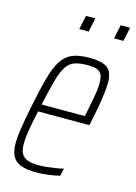

<svg xmlns="http://www.w3.org/2000/svg" viewBox="-108 -744 574 811"><g transform="rotate(15 179.0 -338.5)"><path d="M134 8Q93 8 67 -1Q41 -10 29 -31.5Q17 -53 17 -89Q17 -118 23.5 -158.5Q30 -199 41 -254Q56 -329 69.5 -379.5Q83 -430 101 -460.5Q119 -491 148 -504.5Q177 -518 224 -518Q262 -518 285 -510.5Q308 -503 318 -485Q328 -467 328 -436Q328 -417 324.5 -388.5Q321 -360 315 -326.5Q309 -293 301 -256L298 -243H74Q63 -193 57 -157Q51 -121 51 -95Q51 -68 59.5 -52.5Q68 -37 86.5 -30.5Q105 -24 134 -24Q151 -24 170.5 -26Q190 -28 209 -31Q228 -34 242 -38L235 -5Q224 -2 207 1Q190 4 171 6Q152 8 134 8ZM81 -275H270L275 -300Q281 -330 287.5 -364.5Q294 -399 294 -426Q294 -453 286 -465.5Q278 -478 263 -482Q248 -486 226 -486Q192 -486 170 -478.5Q148 -471 133.5 -449Q119 -427 107.5 -385.5Q96 -344 81 -275ZM304 -624 317 -685H358L345 -624ZM152 -624 165 -685H206L193 -624Z"/></g></svg>

Font: Saira ExtraCondensed Thin
Style: Italic
Weight: 250
Width: 2
Italic angle: -12°
Designer: Hector Gatti with collaboration of the Omnibus-Type team
Foundry: Omnibus-Type
Version: Version 1.101